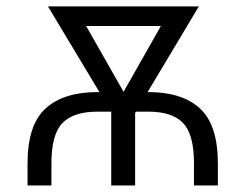

<svg xmlns="http://www.w3.org/2000/svg" viewBox="-20 -565 748 585"><path d="M136.7 0H63.9V-67.1Q63.9 -184.3 118.8 -234.4Q173.7 -284.4 276.6 -284.4H283L126.1 -545.5H585.9L429.7 -284.4H432.9Q534.8 -284.4 589.3 -234.4Q643.8 -184.3 643.8 -67.1V0H571V-67.1Q571 -156.2 537.5 -190.5Q503.9 -224.8 432.9 -224.8H394.2L391.7 -220.5V0H318.9V-224.8H276.6Q204.5 -224.8 170.6 -190.5Q136.7 -156.2 136.7 -67.1ZM356.5 -285.2 470.2 -485.8H242.5Z"/></svg>

Font: Inter Zeller Light
Style: Regular
Weight: 300
Designer: Rasmus Andersson; Joe Bland
Foundry: zeller
Version: Version 3.015;git-dec3a8cb1